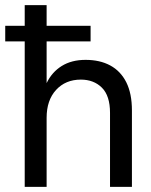

<svg xmlns="http://www.w3.org/2000/svg" viewBox="-39 -725 584 745"><path d="M56.9 0V-705H141.9V-402.5Q162.2 -445 200.3 -468.8Q238.5 -492.7 293 -492.7Q348.6 -492.7 388.8 -471Q429 -449.3 451 -405.8Q472.9 -362.2 472.9 -296.4V0H387.9V-287Q387.9 -353.6 356.3 -384.9Q324.8 -416.1 274.7 -416.1Q215.4 -416.1 178.6 -376.1Q141.9 -336.1 141.9 -268V0ZM-18.7 -564.4V-625H312.5V-564.4Z"/></svg>

Font: TikTok Sans Light
Style: Regular
Weight: 300
Version: Version 4.000